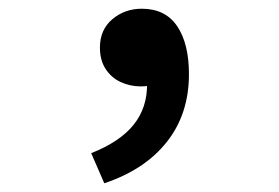

<svg xmlns="http://www.w3.org/2000/svg" viewBox="-20 -205 640 440"><path d="M219 215 189 146Q255 120 286.5 80.5Q318 41 317 -14L305 -120L364 -30Q351 -17 335.5 -12Q320 -7 303 -7Q278 -7 256.5 -17Q235 -27 222 -47Q209 -67 209 -96Q209 -137 237.5 -161Q266 -185 305 -185Q359 -185 386 -145Q413 -105 413 -35Q413 56 362.5 120Q312 184 219 215Z"/></svg>

Font: Source Code Pro SemiBold
Style: Regular
Weight: 600
Monospace: yes
Designer: Paul D. Hunt, Teo Tuominen
Foundry: Adobe Systems Incorporated
Version: Version 1.018;hotconv 1.0.116;makeotfexe 2.5.65601